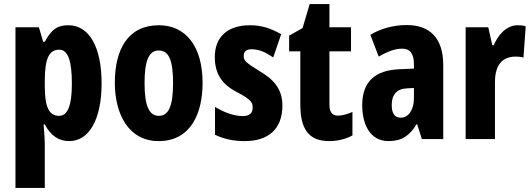

<svg xmlns="http://www.w3.org/2000/svg" viewBox="-20 -683 2615 943"><path d="M316 -559C268 -559 235 -544 200 -478H192L171 -549H56V240H200V22C200 5 198 -25 194 -72H200C230 -15 270 10 320 10C418 10 479 -97 479 -273C479 -454 417 -559 316 -559ZM271 -439C314 -439 333 -384 333 -272C333 -166 313 -114 270 -114C221 -114 200 -158 200 -258V-287C200 -395 221 -439 271 -439Z M975 -276C975 -458 890 -559 761 -559C607 -559 544 -439 544 -276C544 -125 610 10 759 10C919 10 975 -129 975 -276ZM690 -274C690 -386 711 -435 760 -435C810 -435 830 -385 830 -276C830 -166 810 -114 760 -114C711 -114 690 -167 690 -274Z M1367 -165C1367 -252 1317 -297 1253 -335C1184 -377 1177 -387 1177 -408C1177 -431 1190 -441 1216 -441C1258 -441 1288 -423 1322 -401L1361 -515C1309 -545 1262 -559 1208 -559C1098 -559 1035 -502 1035 -403C1035 -322 1069 -270 1141 -232C1219 -192 1221 -176 1221 -154C1221 -127 1205 -113 1173 -113C1123 -113 1074 -135 1036 -158V-21C1083 1 1129 10 1182 10C1296 10 1367 -47 1367 -165Z M1640 -115C1611 -115 1598 -133 1598 -170V-431H1704V-549H1598V-663H1501L1466 -545L1400 -508V-431H1455V-171C1455 -49 1496 10 1597 10C1638 10 1679 0 1711 -18V-133C1684 -122 1661 -115 1640 -115Z M1978 -560C1913 -560 1850 -543 1799 -512L1840 -405C1887 -432 1922 -444 1956 -444C1995 -444 2013 -417 2013 -368V-346L1942 -343C1823 -338 1759 -283 1759 -166C1759 -76 1795 10 1888 10C1954 10 1992 -17 2026 -73H2029L2052 0H2157V-363C2157 -496 2091 -560 1978 -560ZM1979 -249 2013 -251V-201C2013 -143 1986 -105 1949 -105C1919 -105 1904 -124 1904 -168C1904 -218 1929 -247 1979 -249Z M2522 -559C2466 -559 2425 -509 2405 -461H2398L2378 -549H2267V0H2411V-279C2411 -358 2442 -405 2513 -405C2525 -405 2541 -404 2551 -400L2562 -554C2544 -559 2533 -559 2522 -559Z"/></svg>

Font: Noto Sans Kannada ExtraCondensed ExtraBold
Style: Regular
Weight: 800
Width: 2
Designer: Jelle Bosma - Monotype Design Team
Foundry: Monotype Imaging Inc.
Version: Version 2.005